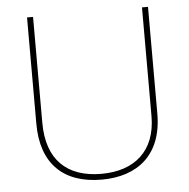

<svg xmlns="http://www.w3.org/2000/svg" viewBox="-52 -765 816 827"><g transform="rotate(-5 356.0 -352.0)"><path d="M618 -252V-714H592V-244C592 -92 498 -15 356 -15C207 -15 121 -96 121 -256V-714H95V-254C95 -81 190 10 355 10C510 10 618 -74 618 -252Z"/></g></svg>

Font: Noto Sans Arabic Thin
Style: Regular
Weight: 100
Designer: Monotype Design Team, Nadine Chahine, Nizar Qandah and Khaled Hosny
Foundry: Monotype Imaging Inc.
Version: Version 2.012